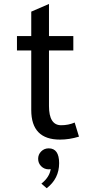

<svg xmlns="http://www.w3.org/2000/svg" viewBox="-20 -696 450 978"><path d="M285.6 15.1Q139.2 15.1 139.2 -135.3V-439H66.4V-512.2H139.2V-636.7L229.5 -675.8V-512.2H353.5V-439H229.5V-156.2Q229.5 -58.1 291.5 -58.1Q328.6 -58.1 360.4 -71.8L382.3 0Q333.5 15.1 285.6 15.1ZM217.8 262.7 190.9 239.3Q231.9 207 238.3 165.5Q233.4 166.5 228 166.5Q205.6 166.5 189.9 150.9Q174.3 135.3 174.3 112.8Q174.3 90.8 189.9 75.2Q205.6 59.6 228 59.6Q281.2 59.6 281.2 135.3Q281.2 213.9 217.8 262.7Z"/></svg>

Font: Cadman
Style: Regular
Weight: 400
Designer: Paul James MIller
Foundry: High-Logic / Made with FontCreator
Version: Version 2.114;March 28, 2021;FontCreator 13.0.0.2683 64-bit